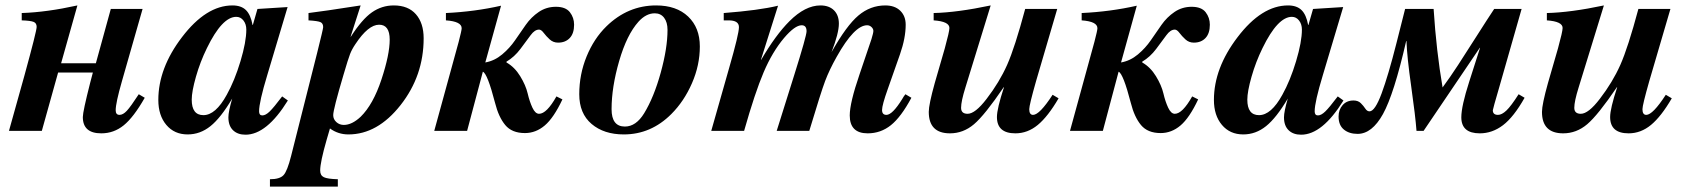

<svg xmlns="http://www.w3.org/2000/svg" viewBox="-20 -482 6206 707"><path d="M491 -135 513 -122Q472 -50 435.5 -20.5Q399 9 353 9Q285 9 285 -51Q285 -71 312 -177L322 -215H194L134 0H13L70 -204Q115 -368 115 -383Q115 -397 103.5 -401.5Q92 -406 60 -407V-434Q152 -437 265 -462L205 -249H333L388 -449H505L429 -183Q406 -103 406 -76Q406 -59 420 -59Q433 -59 447 -74Q461 -89 491 -135Z M1019 -127 1040 -112Q962 14 884 14Q855 14 838 -2.5Q821 -19 821 -50Q821 -71 835 -119Q793 -48 755 -17.5Q717 13 671 13Q622 13 592.5 -22Q563 -57 563 -114Q563 -231 650 -345Q739 -462 836 -462Q868 -462 885.5 -445Q903 -428 910 -390H911L928 -449L1039 -456L964 -205Q934 -106 934 -72Q934 -57 946 -57Q958 -57 973 -71.5Q988 -86 1019 -127ZM887 -373Q887 -393 876.5 -406.5Q866 -420 850 -420Q798 -420 742 -305Q717 -254 701.5 -199.5Q686 -145 686 -115Q686 -58 729 -58Q774 -58 815 -133Q844 -185 865.5 -256.5Q887 -328 887 -373Z M1271 -347H1272Q1313 -411 1349.5 -436.5Q1386 -462 1430 -462Q1483 -462 1511.5 -429.5Q1540 -397 1540 -341Q1540 -203 1455 -95Q1370 13 1263 13Q1225 13 1195 -9L1183 32Q1159 115 1159 146Q1159 164 1172.5 170.5Q1186 177 1224 178V205H974V178Q1010 178 1024 163Q1038 148 1052 92L1148 -288Q1170 -376 1170 -382Q1170 -396 1160 -400.5Q1150 -405 1116 -407V-434Q1167 -440 1308 -462ZM1376 -391Q1336 -391 1289 -320Q1276 -301 1269 -283Q1262 -265 1245 -207Q1207 -79 1207 -58Q1207 -43 1218.5 -32.5Q1230 -22 1246 -22Q1276 -22 1308 -52Q1354 -97 1384.5 -189Q1415 -281 1415 -336Q1415 -391 1376 -391Z M1825 -461 1767 -252Q1801 -258 1829 -281.5Q1857 -305 1876.5 -333.5Q1896 -362 1916 -390.5Q1936 -419 1964 -438Q1992 -457 2027 -457Q2063 -457 2078.5 -437Q2094 -417 2094 -391Q2094 -359 2078 -342Q2062 -325 2035 -325Q2017 -325 2004 -337Q1991 -349 1982 -361Q1973 -373 1965 -373Q1949 -373 1934 -352.5Q1919 -332 1896.5 -302Q1874 -272 1845 -255V-252Q1875 -235 1895.5 -201.5Q1916 -168 1923 -138Q1930 -108 1940.5 -85.5Q1951 -63 1965 -63Q1993 -63 2029 -127L2051 -116Q2019 -48 1986 -20Q1953 8 1913 8Q1865 8 1840.5 -21.5Q1816 -51 1803 -103Q1775 -211 1758 -218L1700 0H1579L1669 -328Q1680 -370 1680 -378Q1680 -403 1622 -407V-434Q1728 -439 1825 -461Z M2452 -62Q2377 13 2277 13Q2204 13 2158.5 -25.5Q2113 -64 2113 -135Q2113 -208 2140 -274Q2167 -340 2213 -385Q2292 -462 2396 -462Q2471 -462 2514 -421Q2557 -380 2557 -311Q2557 -242 2528 -175.5Q2499 -109 2452 -62ZM2438 -372Q2438 -400 2425.5 -416.5Q2413 -433 2391 -433Q2359 -433 2331 -402Q2288 -354 2260 -257.5Q2232 -161 2232 -80Q2232 -16 2281 -16Q2322 -16 2352 -65Q2388 -124 2413 -214.5Q2438 -305 2438 -372Z M3314 -135 3336 -122Q3298 -51 3260.5 -21Q3223 9 3175 9Q3109 9 3109 -57Q3109 -103 3145 -208L3189 -338Q3196 -361 3196 -368Q3196 -376 3189 -382.5Q3182 -389 3173 -389Q3126 -389 3061 -273Q3034 -225 3018.5 -184Q3003 -143 2960 0H2840L2905 -207Q2950 -350 2950 -367Q2950 -389 2932 -389Q2907 -389 2867 -342Q2824 -291 2792 -216Q2760 -141 2720 0H2599L2665 -232Q2701 -357 2701 -382Q2701 -407 2663 -407H2645V-434Q2775 -444 2845 -461L2782 -262H2783Q2836 -353 2887 -404Q2945 -462 3001 -462Q3033 -462 3051 -444Q3069 -426 3069 -395Q3069 -360 3042 -290Q3097 -388 3141 -425Q3185 -462 3240 -462Q3275 -462 3295 -442.5Q3315 -423 3315 -391Q3315 -342 3294 -282L3249 -154Q3228 -95 3228 -77Q3228 -59 3244 -59Q3266 -59 3302 -117Q3308 -128 3314 -135Z M3856 -133 3878 -120Q3839 -53 3801.5 -22Q3764 9 3719 9Q3651 9 3651 -51Q3651 -82 3677 -161H3676Q3606 -58 3566.5 -24.5Q3527 9 3478 9Q3400 9 3400 -70Q3400 -97 3422 -176L3459 -304Q3476 -366 3476 -379Q3476 -403 3418 -407V-434Q3505 -436 3628 -462L3535 -160Q3519 -109 3519 -85Q3519 -63 3543 -63Q3571 -63 3613 -118Q3660 -179 3688.5 -243Q3717 -307 3755 -449H3873L3795 -183Q3770 -95 3770 -80Q3770 -59 3784 -59Q3808 -59 3856 -133Z M4166 -461 4108 -252Q4142 -258 4170 -281.5Q4198 -305 4217.5 -333.5Q4237 -362 4257 -390.5Q4277 -419 4305 -438Q4333 -457 4368 -457Q4404 -457 4419.5 -437Q4435 -417 4435 -391Q4435 -359 4419 -342Q4403 -325 4376 -325Q4358 -325 4345 -337Q4332 -349 4323 -361Q4314 -373 4306 -373Q4290 -373 4275 -352.5Q4260 -332 4237.5 -302Q4215 -272 4186 -255V-252Q4216 -235 4236.5 -201.5Q4257 -168 4264 -138Q4271 -108 4281.5 -85.5Q4292 -63 4306 -63Q4334 -63 4370 -127L4392 -116Q4360 -48 4327 -20Q4294 8 4254 8Q4206 8 4181.5 -21.5Q4157 -51 4144 -103Q4116 -211 4099 -218L4041 0H3920L4010 -328Q4021 -370 4021 -378Q4021 -403 3963 -407V-434Q4069 -439 4166 -461Z M4906 -127 4927 -112Q4849 14 4771 14Q4742 14 4725 -2.5Q4708 -19 4708 -50Q4708 -71 4722 -119Q4680 -48 4642 -17.5Q4604 13 4558 13Q4509 13 4479.5 -22Q4450 -57 4450 -114Q4450 -231 4537 -345Q4626 -462 4723 -462Q4755 -462 4772.5 -445Q4790 -428 4797 -390H4798L4815 -449L4926 -456L4851 -205Q4821 -106 4821 -72Q4821 -57 4833 -57Q4845 -57 4860 -71.5Q4875 -86 4906 -127ZM4774 -373Q4774 -393 4763.5 -406.5Q4753 -420 4737 -420Q4685 -420 4629 -305Q4604 -254 4588.5 -199.5Q4573 -145 4573 -115Q4573 -58 4616 -58Q4661 -58 4702 -133Q4731 -185 4752.5 -256.5Q4774 -328 4774 -373Z M5572 -135 5594 -122Q5554 -51 5514.5 -21Q5475 9 5429 9Q5361 9 5361 -50Q5361 -91 5390 -181L5430 -306H5429L5222 0H5196Q5192 -54 5176.5 -163.5Q5161 -273 5159 -331H5158Q5113 -135 5072.5 -62Q5032 11 4979 11Q4948 11 4928.5 -5Q4909 -21 4909 -53Q4909 -78 4924 -95Q4939 -112 4964 -112Q4981 -112 4991 -102Q5001 -92 5007.5 -82Q5014 -72 5023 -72Q5043 -72 5067.5 -138Q5092 -204 5122 -322.5Q5152 -441 5154 -449H5259Q5269 -294 5292 -160Q5320 -198 5349 -242.5Q5378 -287 5418 -350Q5458 -413 5482 -449H5583L5501 -162Q5477 -80 5477 -76Q5477 -59 5496 -59Q5510 -59 5527 -75Q5544 -91 5572 -135Z M6114 -133 6136 -120Q6097 -53 6059.5 -22Q6022 9 5977 9Q5909 9 5909 -51Q5909 -82 5935 -161H5934Q5864 -58 5824.5 -24.5Q5785 9 5736 9Q5658 9 5658 -70Q5658 -97 5680 -176L5717 -304Q5734 -366 5734 -379Q5734 -403 5676 -407V-434Q5763 -436 5886 -462L5793 -160Q5777 -109 5777 -85Q5777 -63 5801 -63Q5829 -63 5871 -118Q5918 -179 5946.5 -243Q5975 -307 6013 -449H6131L6053 -183Q6028 -95 6028 -80Q6028 -59 6042 -59Q6066 -59 6114 -133Z"/></svg>

Font: STIX
Style: Bold Italic
Weight: 700
Italic angle: -16.33°
Designer: MicroPress Inc., with final additions and corrections provided by Coen Hoffman, Elsevier (retired)
Version: Version 1.1.1